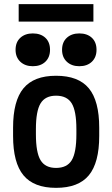

<svg xmlns="http://www.w3.org/2000/svg" viewBox="-20 -895 540 925"><path d="M250 10Q143 10 93 -50.5Q43 -111 43 -240V-280Q43 -409 93 -469.5Q143 -530 250 -530Q358 -530 408 -469.5Q458 -409 458 -280V-240Q458 -111 408 -50.5Q358 10 250 10ZM250 -86Q303 -86 325.5 -123Q348 -160 348 -248V-273Q348 -360 325.5 -397Q303 -434 250 -434Q198 -434 175.5 -397Q153 -360 153 -273V-248Q153 -160 175.5 -123Q198 -86 250 -86ZM138 -576Q101 -576 78 -597.5Q55 -619 55 -655Q55 -692 78 -713Q101 -734 138 -734Q176 -734 198.5 -713Q221 -692 221 -655Q221 -619 198.5 -597.5Q176 -576 138 -576ZM362 -576Q325 -576 302 -597.5Q279 -619 279 -655Q279 -692 302 -713Q325 -734 362 -734Q400 -734 422.5 -713Q445 -692 445 -655Q445 -619 422.5 -597.5Q400 -576 362 -576ZM70 -791V-875H430V-791Z"/></svg>

Font: M PLUS 1 Code Medium
Style: Regular
Weight: 500
Designer: Coji Morishita
Foundry: UNDERFOREST DESIGN
Version: Version 1.002